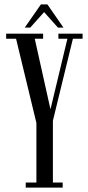

<svg xmlns="http://www.w3.org/2000/svg" viewBox="-20 -853 400 873"><path d="M97 0V-23H145.5V-294L53 -677H8V-700H176V-677H138L209.5 -356L286.5 -677H245.5V-700H355.5V-677H311.5L220.5 -304V-23H265V0ZM92.5 -727.5 166 -833H195.5L268.5 -727.5H243.5L180.5 -798L117.5 -727.5Z"/></svg>

Font: Imbue 50pt
Style: Regular
Weight: 400
Designer: Tyler Finck
Foundry: Etcetera Type Company
Version: Version 1.102; ttfautohint (v1.8.3)